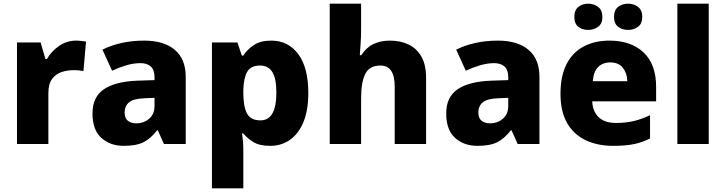

<svg xmlns="http://www.w3.org/2000/svg" viewBox="-20 -780 3931 1040"><path d="M392 -560Q405 -560 421 -558Q437 -556 446 -555L432 -395Q423 -397 409 -398.5Q395 -400 377 -400Q346 -400 314.5 -390Q283 -380 262.5 -353Q242 -326 242 -275V0H72V-550H200L226 -460H234Q257 -501 299 -530.5Q341 -560 392 -560Z M761 -560Q868 -560 927 -510Q986 -460 986 -364V0H868L835 -74H831Q796 -29 757 -9.5Q718 10 650 10Q577 10 529 -33Q481 -76 481 -166Q481 -254 542 -296Q603 -338 723 -343L817 -346V-362Q817 -402 796.5 -420Q776 -438 741 -438Q704 -438 665 -426.5Q626 -415 587 -397L535 -511Q580 -534 637.5 -547Q695 -560 761 -560ZM766 -248Q704 -246 679.5 -226Q655 -206 655 -171Q655 -140 672.5 -126Q690 -112 718 -112Q759 -112 788 -137Q817 -162 817 -206V-250Z M1449 -560Q1541 -560 1595.5 -487Q1650 -414 1650 -276Q1650 -182 1623.5 -118.5Q1597 -55 1550.5 -22.5Q1504 10 1444 10Q1385 10 1351.5 -11Q1318 -32 1298 -57H1291Q1294 -38 1296 -16.5Q1298 5 1298 29V240H1128V-550H1266L1290 -479H1298Q1319 -512 1355 -536Q1391 -560 1449 -560ZM1389 -425Q1339 -425 1319.5 -392Q1300 -359 1298 -293V-277Q1298 -204 1317.5 -166Q1337 -128 1391 -128Q1477 -128 1477 -278Q1477 -355 1455 -390Q1433 -425 1389 -425Z M1936 -629Q1936 -578 1933 -538.5Q1930 -499 1929 -481H1937Q1964 -523 2003 -541.5Q2042 -560 2092 -560Q2149 -560 2193 -539Q2237 -518 2262.5 -473.5Q2288 -429 2288 -358V0H2118V-311Q2118 -425 2041 -425Q1981 -425 1958.5 -379.5Q1936 -334 1936 -250V0H1766V-760H1936Z M2677 -560Q2784 -560 2843 -510Q2902 -460 2902 -364V0H2784L2751 -74H2747Q2712 -29 2673 -9.5Q2634 10 2566 10Q2493 10 2445 -33Q2397 -76 2397 -166Q2397 -254 2458 -296Q2519 -338 2639 -343L2733 -346V-362Q2733 -402 2712.5 -420Q2692 -438 2657 -438Q2620 -438 2581 -426.5Q2542 -415 2503 -397L2451 -511Q2496 -534 2553.5 -547Q2611 -560 2677 -560ZM2682 -248Q2620 -246 2595.5 -226Q2571 -206 2571 -171Q2571 -140 2588.5 -126Q2606 -112 2634 -112Q2675 -112 2704 -137Q2733 -162 2733 -206V-250Z M3281 -560Q3398 -560 3466 -496Q3534 -432 3534 -309V-231H3188Q3190 -177 3222.5 -145.5Q3255 -114 3316 -114Q3368 -114 3411.5 -124Q3455 -134 3501 -156V-30Q3460 -9 3414.5 0.5Q3369 10 3301 10Q3218 10 3153.5 -20Q3089 -50 3052.5 -112.5Q3016 -175 3016 -271Q3016 -369 3049 -433Q3082 -497 3142 -528.5Q3202 -560 3281 -560ZM3285 -442Q3246 -442 3220.5 -417.5Q3195 -393 3191 -340H3378Q3377 -383 3354 -412.5Q3331 -442 3285 -442ZM3091 -688Q3091 -725 3112.5 -742.5Q3134 -760 3166 -760Q3197 -760 3220 -742.5Q3243 -725 3243 -688Q3243 -652 3220 -635Q3197 -618 3166 -618Q3134 -618 3112.5 -635Q3091 -652 3091 -688ZM3306 -688Q3306 -725 3328 -742.5Q3350 -760 3383 -760Q3413 -760 3436 -742.5Q3459 -725 3459 -688Q3459 -652 3436 -635Q3413 -618 3383 -618Q3350 -618 3328 -635Q3306 -652 3306 -688Z M3819 0H3649V-760H3819Z"/></svg>

Font: Noto Sans Thaana ExtraBold
Style: Regular
Weight: 800
Designer: David Williams
Foundry: Google Inc.
Version: Version 3.001; ttfautohint (v1.8.4.7-5d5b)